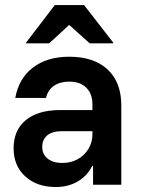

<svg xmlns="http://www.w3.org/2000/svg" viewBox="-20 -736 567 765"><path d="M202.5 9.2Q126.7 9.2 80.4 -33.3Q34.2 -75.8 34.2 -145Q34.2 -217.5 82.9 -257.5Q131.7 -297.5 220 -297.5H348.3V-319.2Q348.3 -362.5 323.8 -386.7Q299.2 -410.8 255.8 -410.8Q219.2 -410.8 195 -394.2Q170.8 -377.5 163.3 -345.8H40.8Q55 -424.2 111.7 -467.1Q168.3 -510 255.8 -510Q354.2 -510 408.8 -459.2Q463.3 -408.3 463.3 -315.8V0H350.8V-75H347.5Q327.5 -35 289.6 -12.9Q251.7 9.2 202.5 9.2ZM228.3 -86.7Q262.5 -86.7 289.6 -101.7Q316.7 -116.7 332.5 -142.9Q348.3 -169.2 348.3 -202.5V-213.3H225.8Q188.3 -213.3 168.3 -196.7Q148.3 -180 148.3 -150.8Q148.3 -120.8 170 -103.8Q191.7 -86.7 228.3 -86.7ZM84.2 -563.3V-566.7L198.3 -715.8H315L430.8 -566.7V-563.3H337.5L255.8 -636.7L175.8 -563.3Z"/></svg>

Font: Funnel Sans SemiBold
Style: Regular
Weight: 600
Designer: NORD ID, Kristian Moeller
Foundry: Dicotype
Version: Version 1.000